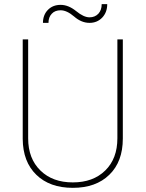

<svg xmlns="http://www.w3.org/2000/svg" viewBox="-20 -902 707 932"><path d="M549.8 -710.9C549.8 -710.9 549.8 -231 549.8 -231C549.8 -231 549.8 -231 549.8 -231C549.8 -165 530.3 -112.8 490.7 -74.2C451.2 -35.6 398.9 -16.6 333.5 -16.6C268.1 -16.6 215.8 -35.6 176.3 -74.2C136.7 -112.8 116.7 -164.6 116.7 -230.5C116.7 -230.5 116.7 -710.9 116.7 -710.9C116.7 -710.9 90.3 -710.9 90.3 -710.9C90.3 -710.9 90.3 -227.5 90.3 -227.5C90.3 -227.5 90.3 -227.5 90.3 -227.5C90.8 -153.8 112.8 -95.7 156.2 -53.7C199.7 -11.2 258.8 9.8 333.5 9.8C408.2 9.8 467.3 -11.2 510.7 -53.7C554.2 -95.7 576.2 -154.3 576.2 -229.5C576.2 -229.5 576.2 -710.9 576.2 -710.9C576.2 -710.9 549.8 -710.9 549.8 -710.9ZM473.6 -881.8C473.6 -881.8 473.6 -881.8 473.6 -881.8C473.6 -862.8 468.3 -847.2 457.5 -835.4C446.3 -823.7 432.1 -817.9 414.6 -817.9C414.6 -817.9 414.6 -817.9 414.6 -817.9C395.5 -817.9 374 -828.1 349.6 -848.1C324.7 -868.2 299.8 -878.4 274.4 -878.4C274.4 -878.4 274.4 -878.4 274.4 -878.4C249.5 -878.4 229 -870.6 212.9 -854.5C196.8 -838.4 188.5 -816.9 188.5 -791C188.5 -791 215.3 -791 215.3 -791C215.3 -791 215.3 -791 215.3 -791C215.3 -809.6 220.7 -824.2 231.4 -835.4C241.7 -846.7 256.3 -852.1 274.4 -852.1C274.4 -852.1 274.4 -852.1 274.4 -852.1C294.4 -852.1 316.4 -841.8 339.8 -821.8C363.3 -801.3 388.2 -791 414.6 -791C414.6 -791 414.6 -791 414.6 -791C439 -791 459.5 -799.3 476.1 -816.4C492.2 -833.5 500.5 -855 500.5 -881.8C500.5 -881.8 473.6 -881.8 473.6 -881.8Z"/></svg>

Font: WOX
Style: Regular
Weight: 500
Designer: Google
Foundry: ""
Version: ""